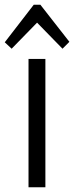

<svg xmlns="http://www.w3.org/2000/svg" viewBox="-48 -788 312 808"><path d="M143 -540V0H72V-540ZM-28 -610 94 -768H122L244 -612L215 -583L96 -705H120L1 -583Z"/></svg>

Font: Pathway Extreme Condensed Light
Style: Regular
Weight: 300
Width: 3
Version: Version 1.001;gftools[0.9.26]